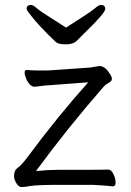

<svg xmlns="http://www.w3.org/2000/svg" viewBox="-20 -749 530 779"><path d="M291 -60Q403 -60 419 -61H420Q431 -61 440 -43Q449 -25 449 -9Q449 7 438 7Q397 3 357 1H222Q132 1 105 5.5Q78 10 67 10Q56 10 46.5 -5.5Q37 -21 37 -33.5Q37 -46 40.5 -54.5Q44 -63 55.5 -71Q67 -79 92 -112Q215 -278 338 -415L191 -404Q164 -403 122 -397H120Q101 -397 86 -430Q80 -444 80 -454.5Q80 -465 87 -465H89Q115 -463 136 -463H168Q180 -463 190 -464L346 -475L382 -481H386Q408 -479 426 -449Q434 -437 434 -428.5Q434 -420 421 -413Q408 -406 402 -399Q252 -227 126 -55Q176 -60 214 -60ZM248 -637Q283 -660 317 -681.5Q351 -703 366 -716Q381 -729 389 -729Q407 -729 407 -712.5Q407 -696 320 -612L292 -584Q277 -569 247.5 -569Q218 -569 207 -578Q137 -644 100 -693Q88 -708 88 -713Q88 -729 106 -729Q114 -729 129 -716Q144 -703 178.5 -681.5Q213 -660 248 -637Z"/></svg>

Font: ToneOZ-Pinyin-WenKai-Regular
Style: Regular
Weight: 400
Designer: Fontworks Inc.
Foundry: ToneOZ
Version: Version 0.240331